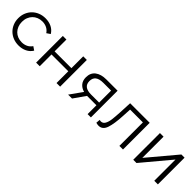

<svg xmlns="http://www.w3.org/2000/svg" viewBox="245 -1598 2674 2674"><g transform="rotate(45 1582.0 -261.5)"><path d="M50 -263Q50 -321 70.5 -370Q91 -419 127 -454.5Q163 -490 212.5 -510Q262 -530 321 -530Q390 -530 443 -503.5Q496 -477 527 -426L474 -390Q448 -429 408.5 -448.5Q369 -468 321 -468Q278 -468 241.5 -453Q205 -438 178.5 -411Q152 -384 137 -346.5Q122 -309 122 -263Q122 -217 137 -179Q152 -141 178.5 -114Q205 -87 241.5 -72.5Q278 -58 321 -58Q369 -58 408.5 -77Q448 -96 474 -135L527 -99Q496 -48 442 -21.5Q388 5 321 5Q262 5 212.5 -15Q163 -35 127 -70.5Q91 -106 70.5 -155Q50 -204 50 -263Z M664 -526H735V-293H1066V-526H1137V0H1066V-232H735V0H664Z M1743 -526V0H1678V-174H1493L1371 0H1294L1425 -184Q1364 -201 1331 -242Q1298 -283 1298 -346Q1298 -434 1358 -480Q1418 -526 1522 -526ZM1519 -227H1678V-463H1524Q1370 -463 1370 -344Q1370 -227 1519 -227Z M2375 -526V0H2304V-463H2052L2045 -333Q2037 -169 2007 -81Q1977 7 1900 7Q1879 7 1849 -1L1854 -62Q1872 -58 1879 -58Q1920 -58 1941 -96Q1962 -134 1969 -190Q1976 -246 1981 -338L1990 -526Z M2577 -526H2648V-108L2999 -526H3062V0H2991V-418L2641 0H2577Z"/></g></svg>

Font: CMG Sans
Style: Regular
Weight: 400
Designer: Julieta Ulanovsky
Foundry: Julieta Ulanovsky
Version: Version 7.200